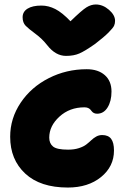

<svg xmlns="http://www.w3.org/2000/svg" viewBox="-20 -799 579 866"><path d="M412.1 -778.8Q443.8 -778.8 471.4 -754.9Q499 -731 499 -705.1Q499 -692.9 494.6 -683.1Q490.2 -673.3 470 -652.8Q449.7 -632.3 409.2 -601.1Q363.3 -568.8 338.1 -557.9Q313 -546.9 277.8 -546.9Q230.5 -546.9 192.9 -595.2Q169.9 -624.5 139.9 -646.5Q109.9 -668.5 95.9 -682.6Q82 -696.8 82 -721.2Q82 -746.1 104.2 -760Q126.5 -773.9 167 -773.9Q198.7 -773.9 229.7 -758.1Q260.7 -742.2 297.9 -703.1Q349.6 -753.4 370.4 -766.1Q391.1 -778.8 412.1 -778.8ZM286.1 46.9Q161.6 46.9 93.8 -16.1Q25.9 -79.1 25.9 -182.1Q25.9 -265.1 73.2 -335.7Q120.6 -406.2 200 -446.5Q279.3 -486.8 371.1 -486.8Q422.4 -486.8 452.6 -460.2Q482.9 -433.6 482.9 -386.2Q482.9 -342.8 465.3 -314.5Q447.8 -286.1 418 -286.1Q409.7 -286.1 403.8 -289.1Q397.9 -292 394.5 -296.4Q391.1 -300.8 387.5 -304.9Q383.8 -309.1 377.2 -312Q370.6 -314.9 360.8 -314.9Q293.9 -314.9 248 -272.9Q202.1 -231 202.1 -178.2Q202.1 -152.3 219.2 -138.2Q236.3 -124 287.1 -124Q314.9 -124 335.9 -130.9Q356.9 -137.7 369.1 -147.2Q381.3 -156.7 391.6 -166.5Q401.9 -176.3 414.1 -183.1Q426.3 -189.9 440.9 -189.9Q468.3 -189.9 481.2 -172.9Q494.1 -155.8 494.1 -120.1Q494.1 -47.9 435.8 -0.5Q377.4 46.9 286.1 46.9Z"/></svg>

Font: Shantell Sans Bouncy
Style: Regular
Weight: 800
Designer: Stephen Nixon, Anya Danilova, Shantell Martin
Foundry: Arrow Type
Version: Version 1.006;[9816181b4]